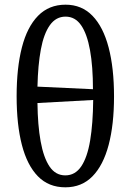

<svg xmlns="http://www.w3.org/2000/svg" viewBox="-20 -790 558 820"><path d="M259 10Q188 10 142 -37Q96 -84 73.5 -171Q51 -258 51 -379Q51 -500 73.5 -587.5Q96 -675 142.5 -722.5Q189 -770 260 -770Q329 -770 375 -722.5Q421 -675 444 -587Q467 -499 467 -378Q467 -258 444 -171Q421 -84 375 -37Q329 10 259 10ZM259 -41Q301 -41 327 -79.5Q353 -118 365 -190Q377 -262 378 -363L140 -350Q141 -256 153.5 -186.5Q166 -117 191.5 -79Q217 -41 259 -41ZM377 -409Q377 -506 364.5 -575.5Q352 -645 326.5 -682Q301 -719 260 -719Q219 -719 193 -682.5Q167 -646 154.5 -579Q142 -512 140 -420Z"/></svg>

Font: Noto Serif Condensed
Style: Regular
Weight: 400
Width: 3
Designer: Monotype Design Team
Foundry: Monotype Imaging Inc.
Version: Version 2.015